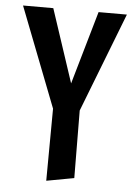

<svg xmlns="http://www.w3.org/2000/svg" viewBox="-52 -461 554 790"><g transform="rotate(5 225.5 -66.0)"><path d="M440 -421 281 -11 283 268 169 289 171 -9 11 -421H136L236 -119L323 -421Z"/></g></svg>

Font: EauTest
Style: Bold Italic
Weight: 700
Italic angle: -12°
Designer: Christian Thalmann (Catharsis Fonts)
Version: Version 0.001;PS 000.001;hotconv 1.0.88;makeotf.lib2.5.64775